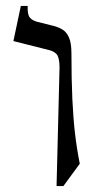

<svg xmlns="http://www.w3.org/2000/svg" viewBox="-20 -605 303 645"><path d="M220 -425Q220 -338 223 -273Q226 -208 232 -156.5Q238 -105 248 -55L193 20H170L180 -378Q180 -405 173.5 -418Q167 -431 144 -437L25 -467L50 -585H73Q72 -557 79.5 -547Q87 -537 104 -532L160 -518Q176 -514 189.5 -506Q203 -498 211.5 -479.5Q220 -461 220 -425Z"/></svg>

Font: Bona Nova SC
Style: Regular
Weight: 400
Designer: Mateusz Machalski
Foundry: Capitalics
Version: Version 4.001; ttfautohint (v1.8.4.7-5d5b)